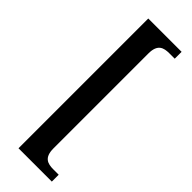

<svg xmlns="http://www.w3.org/2000/svg" viewBox="-292 -781 929 929"><g transform="rotate(45 173.0 -316.0)"><path d="M86 128H314V81H277C239 81 206 72 206 9V-641C206 -704 239 -713 277 -713H314V-760H86Z"/></g></svg>

Font: Noto Serif Myanmar Condensed SemiBold
Style: Regular
Weight: 600
Width: 3
Designer: Ben Mitchell and the Monotype Design Team
Foundry: Monotype Imaging Inc.
Version: Version 2.106